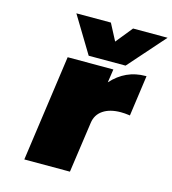

<svg xmlns="http://www.w3.org/2000/svg" viewBox="-113 -862 858 955"><g transform="rotate(15 316.0 -384.5)"><path d="M162.1 -769H339.8L384.8 -683.1L454.1 -769H631.8L465.8 -581.1H275.9ZM100.1 0 176.8 -546.9H412.1L401.9 -478Q473.1 -557.1 575.2 -557.1H580.1L550.8 -347.2L544.9 -348.1Q522.5 -351.1 503.9 -351.1Q447.3 -351.1 412.6 -327.6Q377.9 -304.2 372.1 -261.2L335 0Z"/></g></svg>

Font: Trueno UltraBlack
Style: Italic
Weight: 950
Designer: Julieta Ulanovsky
Foundry: Julieta Ulanovsky
Version: Version 3.001b | FøM Fix